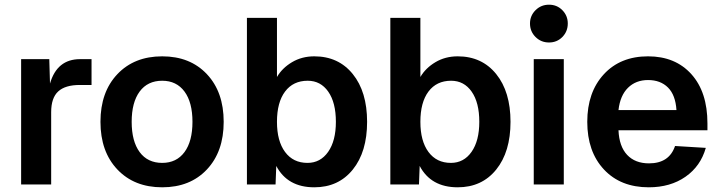

<svg xmlns="http://www.w3.org/2000/svg" viewBox="-20 -786 3074 818"><path d="M70 0V-534H190L193 -430Q223 -534 321 -534H370V-424H320Q258 -424 228 -396.5Q198 -369 198 -308V0Z M861.5 -64Q790 12 671 12Q552 12 480 -64Q408 -140 408 -267Q408 -394 480 -470Q552 -546 671 -546Q790 -546 861.5 -470Q933 -394 933 -267Q933 -140 861.5 -64ZM671 -92Q732 -92 766 -138Q800 -184 800 -267Q800 -350 766 -396Q732 -442 671 -442Q609 -442 575 -396Q541 -350 541 -267Q541 -184 575 -138Q609 -92 671 -92Z M1319 12Q1205 12 1157 -79L1154 0H1032V-710H1160V-458Q1182 -496 1224 -521Q1266 -546 1319 -546Q1422 -546 1483 -470.5Q1544 -395 1544 -267Q1544 -139 1483 -63.5Q1422 12 1319 12ZM1290 -92Q1345 -92 1378 -139Q1411 -186 1411 -267Q1411 -349 1378.5 -395.5Q1346 -442 1291 -442Q1229 -442 1194.5 -396Q1160 -350 1160 -267Q1160 -185 1194.5 -138.5Q1229 -92 1290 -92Z M1930 12Q1816 12 1768 -79L1765 0H1643V-710H1771V-458Q1793 -496 1835 -521Q1877 -546 1930 -546Q2033 -546 2094 -470.5Q2155 -395 2155 -267Q2155 -139 2094 -63.5Q2033 12 1930 12ZM1901 -92Q1956 -92 1989 -139Q2022 -186 2022 -267Q2022 -349 1989.5 -395.5Q1957 -442 1902 -442Q1840 -442 1805.5 -396Q1771 -350 1771 -267Q1771 -185 1805.5 -138.5Q1840 -92 1901 -92Z M2238 -686Q2238 -719 2261.5 -742.5Q2285 -766 2319 -766Q2353 -766 2376 -742.5Q2399 -719 2399 -686Q2399 -652 2376 -628.5Q2353 -605 2319 -605Q2285 -605 2261.5 -628.5Q2238 -652 2238 -686ZM2254 0V-534H2382V0Z M2744 12Q2624 12 2553 -64Q2482 -140 2482 -267Q2482 -393 2552.5 -469.5Q2623 -546 2741 -546Q2857 -546 2925.5 -470Q2994 -394 2994 -260V-231H2615Q2618 -162 2652 -126Q2686 -90 2745 -90Q2831 -90 2856 -164L2987 -156Q2965 -78 2900.5 -33Q2836 12 2744 12ZM2615 -317H2862Q2858 -381 2826 -413Q2794 -445 2741 -445Q2689 -445 2655.5 -412Q2622 -379 2615 -317Z"/></svg>

Font: Txt Sans SemiBold
Style: Regular
Weight: 600
Designer: Open Source
Foundry: XRLN
Version: Version 1.0